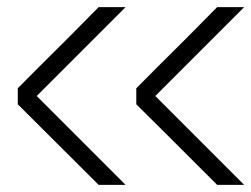

<svg xmlns="http://www.w3.org/2000/svg" viewBox="-20 -520 707 540"><path d="M590.8 0Q424.2 -166.7 363.3 -226.7V-271.7Q417.5 -326.7 500 -408.3L590.8 -500H666.7L416.7 -250L666.7 0ZM257.5 0Q90.8 -166.7 30 -226.7V-271.7Q84.2 -326.7 166.7 -408.3L257.5 -500H333.3L83.3 -250L333.3 0Z"/></svg>

Font: 0xA000-Squareish-Mono
Style: Squareish-Mono
Weight: 400
Version: Version 0.1